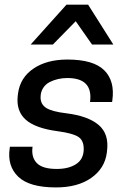

<svg xmlns="http://www.w3.org/2000/svg" viewBox="-20 -800 564 832"><path d="M209 -606.9H112.8L268.1 -779.8H361.8L471.2 -606.9H378.9L308.1 -708ZM226.1 -67.9Q278.3 -67.9 310.5 -89.4Q342.8 -110.8 342.8 -154.8Q342.8 -191.9 319.3 -207Q295.9 -222.2 232.9 -231Q133.3 -243.7 91.1 -281.7Q48.8 -319.8 57.1 -387.2L58.1 -395Q67.4 -463.9 125.2 -502.9Q183.1 -542 272 -542Q384.8 -542 431.6 -495.6Q478.5 -449.2 466.8 -365.2L465.8 -357.9H370.1Q384.3 -461.9 272 -461.9Q251 -461.9 231.7 -457.5Q212.4 -453.1 194.8 -444.1Q177.2 -435.1 166.5 -418Q155.8 -400.9 155.8 -377.9Q155.8 -347.7 180.7 -332Q205.6 -316.4 267.1 -309.1Q361.8 -297.4 407.5 -258.5Q453.1 -219.7 443.8 -146L442.9 -138.2Q434.1 -70.3 375.5 -29.1Q316.9 12.2 222.2 12.2Q107.4 12.2 59.1 -34.2Q10.7 -80.6 22 -157.2L22.9 -164.1H121.1Q114.7 -119.1 139.4 -93.5Q164.1 -67.9 226.1 -67.9Z"/></svg>

Font: Cooper Hewitt
Style: Medium Italic
Weight: 708
Designer: Village Type and Design LLC
Foundry: Cooper Hewitt Smithsonian Design Museum
Version: 1.000